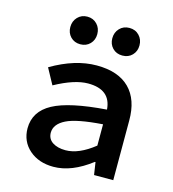

<svg xmlns="http://www.w3.org/2000/svg" viewBox="-108 -804 816 906"><g transform="rotate(15 300.0 -351.0)"><path d="M461.4 -598.1Q442.9 -579.1 413.6 -579.1Q384.3 -579.1 365.7 -598.1Q347.2 -617.2 347.2 -646Q347.2 -674.8 365.7 -694.3Q384.3 -713.9 413.6 -713.9Q442.9 -713.9 461.4 -694.3Q480 -674.8 480 -646Q480 -617.2 461.4 -598.1ZM255.4 -598.1Q236.8 -579.1 208 -579.1Q179.2 -579.1 160.6 -598.1Q142.1 -617.2 142.1 -646Q142.1 -674.8 160.6 -694.3Q179.2 -713.9 208 -713.9Q236.8 -713.9 255.4 -694.3Q273.9 -674.8 273.9 -646Q273.9 -617.2 255.4 -598.1ZM182.1 -141.1Q182.1 -110.4 206.5 -94.2Q231 -78.1 270 -78.1Q335 -78.1 410.2 -138.2V-242.2Q284.2 -233.4 233.4 -208Q182.6 -182.6 182.1 -141.1ZM70.8 -131.8Q70.8 -214.8 150.4 -257.8Q230 -300.8 410.2 -314Q403.3 -410.2 293 -410.2Q227.1 -410.2 131.8 -357.9L89.8 -435.1Q205.1 -502.9 310.5 -502.9Q416 -502.9 470.7 -448.2Q525.4 -393.6 524.9 -291V0H431.2L421.9 -61H418.9Q323.7 12.2 234.9 12.2Q163.1 12.2 117.2 -27.8Q71.3 -67.9 70.8 -131.8Z"/></g></svg>

Font: SourceCodePro-Semibold
Style: Regular
Weight: 600
Monospace: yes
Designer: Paul D. Hunt
Foundry: Adobe Systems Incorporated
Version: Version 1.009;PS 1.000;hotconv 1.0.70;makeotf.lib2.5.5900